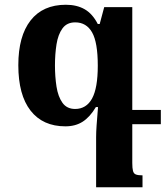

<svg xmlns="http://www.w3.org/2000/svg" viewBox="-20 -522 701 807"><path d="M418 -492H536V163Q536 185 539 196.5Q542 208 551.5 211.5Q561 215 579 215V265H384V55Q384 33 386 5Q388 -23 392 -72H383Q358 -30 327.5 -10.5Q297 9 255 9Q160 9 108.5 -57Q57 -123 57 -248Q57 -370 108.5 -436Q160 -502 257 -502Q303 -502 336 -483Q369 -464 391 -421H399ZM296 -64Q319 -64 337 -75Q355 -86 367 -108Q379 -130 385 -164.5Q391 -199 391 -246Q391 -344 367 -386Q343 -428 296 -428Q261 -428 242.5 -402.5Q224 -377 217.5 -335.5Q211 -294 211 -247Q211 -200 217.5 -158Q224 -116 242.5 -90Q261 -64 296 -64ZM496 0V-60H656V0Z"/></svg>

Font: Noto Serif Armenian
Style: Bold
Weight: 700
Version: Version 2.007